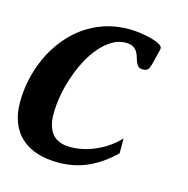

<svg xmlns="http://www.w3.org/2000/svg" viewBox="-86 -611 688 704"><g transform="rotate(15 258.5 -259.0)"><path d="M320.8 -478Q294.4 -478 270.3 -463.6Q246.1 -449.2 225.1 -425Q204.1 -400.9 187 -368.7Q169.9 -336.4 157.7 -300.5Q145.5 -264.6 138.9 -227.8Q132.3 -190.9 132.3 -156.7Q132.3 -132.3 137.5 -115.2Q142.6 -98.1 150.6 -86.9Q158.7 -75.7 168.9 -69.3Q179.2 -63 189.2 -60.1Q199.2 -57.1 208 -56.4Q216.8 -55.7 222.7 -55.7Q248 -55.7 272.9 -61.5Q297.9 -67.4 321 -77.9Q344.2 -88.4 365.2 -103.3Q386.2 -118.2 403.8 -136.7V-80.6Q357.9 -35.6 306.9 -12.5Q255.9 10.7 193.8 10.7Q149.9 10.7 114.5 -0.5Q79.1 -11.7 54.2 -33.9Q29.3 -56.2 15.9 -89.6Q2.4 -123 2.4 -167Q2.4 -211.4 12.2 -255.9Q22 -300.3 40.5 -340.3Q59.1 -380.4 86.4 -415Q113.8 -449.7 148.9 -475.1Q184.1 -500.5 227.1 -514.9Q270 -529.3 319.8 -529.3Q338.4 -529.3 361.1 -526.4Q383.8 -523.4 403.6 -518.3Q423.3 -513.2 436.5 -506.1Q449.7 -499 449.7 -490.2Q449.7 -488.3 449.2 -486.8L436 -433.1Q432.1 -416 426.5 -407.7Q420.9 -399.4 405.8 -399.4Q394 -399.4 388.2 -405.3Q382.3 -411.1 378.9 -419.9Q375.5 -428.7 372.8 -438.7Q370.1 -448.7 364.5 -457.5Q358.9 -466.3 348.9 -472.2Q338.9 -478 320.8 -478Z"/></g></svg>

Font: Arian AMU Serif
Style: Bold Italic
Weight: 700
Italic angle: -15°
Designer: Ruben Hakobyan (Tarumian)
Foundry: Ruben Hakobyan (Tarumian)
Version: Version 1.002